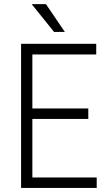

<svg xmlns="http://www.w3.org/2000/svg" viewBox="-20 -927 537 947"><path d="M415.5 -340.3H139.6V-51.8H457V0H84V-710.9H454.6V-658.2H139.6V-392.1H415.5ZM299.8 -769.5H246.6L136.2 -906.7H206.5Z"/></svg>

Font: MAUL Condensed Light
Style: Light
Weight: 300
Designer: MAUL
Version: Version 2.137; 2017; ttfautohint (v1.8.3)